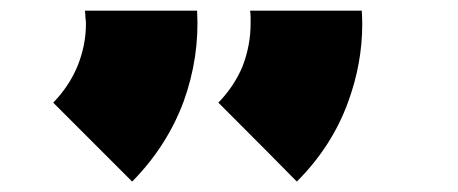

<svg xmlns="http://www.w3.org/2000/svg" viewBox="-20 -859 861 361"><path d="M350.6 -838.9Q355.5 -752 325.2 -668Q293.9 -584 228.5 -517.6Q178.7 -567.4 80.1 -666Q110.4 -697.3 126 -735.4Q141.6 -774.4 141.6 -814.5Q141.6 -820.3 140.6 -826.2Q140.6 -833 139.6 -838.9Q192.4 -838.9 245.1 -838.9Q297.9 -838.9 350.6 -838.9ZM660.2 -838.9Q661.1 -826.2 661.1 -813.5Q661.1 -740.2 634.8 -668Q604.5 -584 538.1 -517.6Q489.3 -567.4 390.6 -666Q420.9 -697.3 436.5 -735.4Q451.2 -774.4 451.2 -814.5Q451.2 -820.3 451.2 -826.2Q451.2 -833 450.2 -838.9Q502.9 -838.9 555.7 -838.9Q607.4 -838.9 660.2 -838.9Z"/></svg>

Font: CornerV20
Style: Regular
Weight: 400
Designer: Olivier Tavernier
Version: Version 20